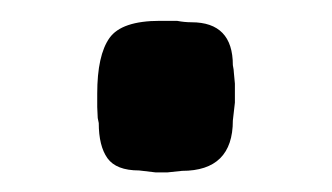

<svg xmlns="http://www.w3.org/2000/svg" viewBox="-20 -161 325 188"><path d="M75.2 -69.3Q75.2 -106.9 87.2 -123.8Q99.1 -140.6 136.7 -140.6H153.3Q160.6 -139.2 167.5 -139.2Q208 -139.2 208 -97.2Q209 -92.3 209 -89.8L210 -79.1V-60.5L208 -43Q208 6.3 158.2 6.3L144 7.8H132.3L116.2 5.9Q93.8 5.9 85.2 -6.1Q76.7 -18.1 76.7 -40.5L75.7 -45.4L75.2 -56.2Z"/></svg>

Font: Averia Sans
Style: Bold
Weight: 700
Version: Version 1.0